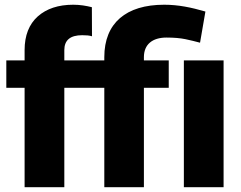

<svg xmlns="http://www.w3.org/2000/svg" viewBox="-20 -780 1006 800"><path d="M248 -414.1H414.6V0H579.6V-414.1H683.1V-528.3H579.6V-542C579.6 -594.7 614.7 -623.5 673.8 -623.5C705.6 -623.5 731.9 -621.1 752.9 -616.7C773.9 -612.3 793.9 -607.4 813.5 -602.1L835.9 -731.9C776.9 -749 723.1 -760.3 664.1 -760.3C505.4 -760.3 414.6 -684.1 414.6 -542V-528.3H248V-571.3C248 -612.8 272.9 -633.3 322.3 -633.3C340.3 -633.3 351.6 -632.3 363.3 -628.9L362.8 -750C338.9 -755.9 314 -760.3 285.2 -760.3C223.1 -760.3 174.3 -744.1 137.7 -711.9C101.1 -679.2 82.5 -632.3 82.5 -571.3V-528.3H6.3V-414.1H82.5V0H248ZM746.1 -528.3V0H911.6V-528.3Z"/></svg>

Font: Vazirmatn Black
Style: Regular
Weight: 900
Designer: Saber Rastikerdar
Foundry: Saber Rastikerdar
Version: Version 33.003